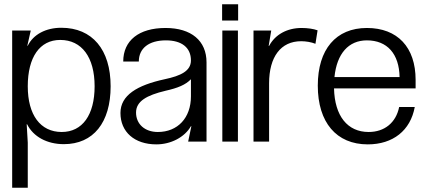

<svg xmlns="http://www.w3.org/2000/svg" viewBox="-20 -663 1993 899"><path d="M267 -533C195 -533 136 -502 110 -449H108L124 -520H37V216H110V5L105 -81H107C136 -23 200 12 279 12C417 12 498 -89 498 -259C498 -431 412 -533 267 -533ZM110 -259C110 -395 166 -476 262 -476C363 -476 423 -395 423 -259C423 -125 366 -45 269 -45C169 -45 110 -125 110 -259Z M712 13C780 13 844 -20 874 -72H876L861 0H947V-371C947 -472 876 -532 755 -532C630 -532 557 -473 557 -375H630C630 -437 677 -474 757 -474C831 -474 874 -440 874 -380C874 -331 827 -308 751 -292C622 -264 544 -217 544 -134C544 -45 610 13 712 13ZM617 -136C617 -189 667 -217 755 -238C813 -251 849 -266 874 -292V-212C874 -111 812 -45 719 -45C658 -45 617 -82 617 -136Z M1094 -520H1021V0H1094ZM1020 -567H1095V-643H1020Z M1240 0V-273C1240 -397 1295 -470 1390 -470C1412 -470 1437 -466 1457 -458L1467 -521C1448 -528 1420 -532 1392 -532C1324 -532 1268 -501 1240 -448H1238L1250 -520H1167V0Z M1922 -162H1849C1834 -88 1780 -45 1706 -45C1607 -45 1547 -120 1544 -249H1926V-289C1926 -442 1841 -532 1698 -532C1553 -532 1468 -432 1468 -262C1468 -90 1555 13 1702 13C1820 13 1902 -52 1922 -162ZM1546 -302C1557 -412 1612 -474 1698 -474C1793 -474 1849 -411 1851 -302Z"/></svg>

Font: Non Bureau Light
Style: Regular
Weight: 300
Designer: Jona Saucedo
Foundry: Non Foundry
Version: Version 1.000;FEAKit 1.0